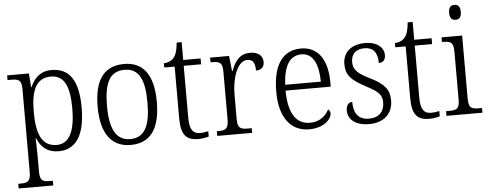

<svg xmlns="http://www.w3.org/2000/svg" viewBox="-59 -909 3341 1309"><g transform="rotate(-5 1612.0 -255.0)"><path d="M19 239H256V207H237C189 207 167 201 167 136V25C167 -22 165 -64 164 -92H167C193 -29 238 10 313 10C428 10 495 -78 495 -273C495 -462 433 -546 312 -546C236 -546 193 -502 167 -442H164L157 -536H8V-504H29C84 -504 104 -497 104 -433V133C104 200 82 207 33 207H19ZM305 -34C200 -34 167 -124 167 -274C167 -416 202 -502 303 -502C395 -502 431 -425 431 -273C431 -121 392 -34 305 -34Z M806 10C939 10 1009 -79 1009 -268C1009 -456 936 -544 809 -544C673 -544 604 -455 604 -268C604 -80 680 10 806 10ZM807 -30C709 -30 668 -113 668 -268C668 -425 706 -504 808 -504C907 -504 945 -426 945 -268C945 -116 909 -30 807 -30Z M1269 10C1295 10 1323 5 1341 -1V-37C1321 -33 1305 -30 1283 -30C1236 -30 1213 -60 1213 -139V-496H1332V-536H1213V-658H1179C1174 -603 1164 -573 1146 -553C1130 -535 1106 -526 1080 -525V-496H1151V-143C1151 -29 1186 10 1269 10Z M1399 0H1638V-32H1613C1563 -32 1541 -38 1541 -103V-275C1541 -373 1577 -498 1647 -498C1687 -498 1701 -474 1701 -421C1742 -421 1758 -444 1758 -475C1758 -517 1728 -545 1670 -545C1594 -545 1564 -489 1541 -431H1538L1527 -536H1397V-504H1404C1458 -504 1479 -497 1479 -433V-106C1479 -39 1457 -32 1407 -32H1399Z M2028 10C2131 10 2182 -49 2182 -86C2182 -100 2175 -109 2167 -113C2146 -71 2103 -34 2037 -34C1945 -34 1891 -108 1890 -267H2199V-299C2199 -456 2132 -544 2019 -544C1896 -544 1826 -451 1826 -263C1826 -89 1902 10 2028 10ZM2135 -307H1891C1897 -431 1936 -504 2019 -504C2099 -504 2134 -425 2135 -307Z M2439 10C2537 10 2601 -45 2601 -138C2601 -211 2569 -252 2474 -299C2395 -338 2359 -365 2359 -421C2359 -471 2387 -508 2450 -508C2509 -508 2540 -473 2540 -399C2570 -399 2586 -418 2586 -450C2586 -499 2543 -543 2457 -543C2365 -543 2305 -494 2305 -412C2305 -333 2344 -298 2444 -245C2526 -203 2546 -177 2546 -129C2546 -68 2510 -27 2441 -27C2363 -27 2336 -78 2336 -151C2316 -151 2294 -136 2294 -95C2294 -37 2341 10 2439 10Z M2850 10C2876 10 2904 5 2922 -1V-37C2902 -33 2886 -30 2864 -30C2817 -30 2794 -60 2794 -139V-496H2913V-536H2794V-658H2760C2755 -603 2745 -573 2727 -553C2711 -535 2687 -526 2661 -525V-496H2732V-143C2732 -29 2767 10 2850 10Z M3087 -647C3110 -647 3127 -659 3127 -698C3127 -737 3110 -749 3087 -749C3064 -749 3047 -737 3047 -698C3047 -659 3064 -647 3087 -647ZM2968 0H3214V-32H3196C3142 -32 3122 -39 3122 -105V-536H2981V-504H2990C3040 -504 3060 -496 3060 -431V-103C3060 -39 3040 -32 2986 -32H2968Z"/></g></svg>

Font: Noto Serif Bengali SemiCondensed Light
Style: Regular
Weight: 300
Width: 4
Designer: Juan Bruce, Universal Thirst, Indian Type Foundry and the Monotype Design Team.
Foundry: Monotype Imaging Inc.
Version: Version 2.003